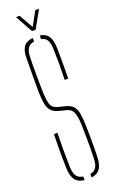

<svg xmlns="http://www.w3.org/2000/svg" viewBox="-179 -980 614 1025"><g transform="rotate(-20 128.0 -467.5)"><path d="M110.5 4Q75 0 58.5 -22Q42 -44 40.5 -88Q39.5 -127 39.2 -156Q39 -185 39.2 -214.2Q39.5 -243.5 40.5 -283H60.5Q59 -234.5 59 -185.8Q59 -137 60.5 -88Q61.5 -54.5 73 -37.5Q84.5 -20.5 110.5 -16.5ZM150.5 3.5V-16.5Q174.5 -21 185 -38.2Q195.5 -55.5 196.5 -88Q197.5 -122.5 197.8 -147.8Q198 -173 197.5 -199.8Q197 -226.5 196.5 -266Q196 -312.5 187.5 -342.2Q179 -372 147.5 -380L111.5 -389Q80.5 -396.5 65.8 -412.5Q51 -428.5 46.2 -456.8Q41.5 -485 40.5 -529Q40 -567.5 40.8 -617.5Q41.5 -667.5 41.5 -713Q41.5 -757 57.2 -778.5Q73 -800 109.5 -804V-783.5Q84.5 -779.5 73.5 -762.5Q62.5 -745.5 61.5 -712Q60 -666.5 60.5 -620.8Q61 -575 61.5 -529Q62.5 -470.5 70.5 -445Q78.5 -419.5 111.5 -411L148.5 -402Q178.5 -395 192.5 -378.5Q206.5 -362 211 -334.2Q215.5 -306.5 216.5 -266Q217.5 -224.5 217.8 -198.2Q218 -172 217.8 -147.8Q217.5 -123.5 216.5 -88Q215 -44.5 199.2 -22.5Q183.5 -0.5 150.5 3.5ZM193.5 -535Q195 -579.5 195 -623.8Q195 -668 193.5 -712Q192.5 -744.5 182.5 -761.5Q172.5 -778.5 149.5 -783V-803.5Q182 -799 197 -777.2Q212 -755.5 213.5 -712Q214.5 -681.5 214.5 -635.8Q214.5 -590 213.5 -535ZM118.5 -840 63.5 -939H84.5L129.5 -859L173.5 -939H194.5L139.5 -840Z"/></g></svg>

Font: Big Shoulders Stencil Display SC Thin
Style: Regular
Weight: 100
Designer: Patric King
Foundry: XO Type Co
Version: Version 2.001